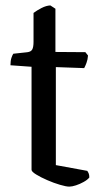

<svg xmlns="http://www.w3.org/2000/svg" viewBox="-20 -694 381 714"><path d="M237.7 0Q226 0 203 -6.8Q180 -13.5 155.8 -24.1Q131.5 -34.6 114.4 -45.2Q97.3 -55.7 97.3 -62.5V-445.7L18.9 -451.3Q18.9 -468.6 22.8 -479.6Q26.6 -490.7 29.6 -494.2L81.4 -499.8Q95.5 -501.5 100.1 -510.4Q104.7 -519.3 104.7 -538.4V-645.9Q116.6 -655 134.4 -664.2Q152.2 -673.3 167.3 -673.8L186.1 -661.5V-500.8L297.5 -500L307.3 -487.5Q306.3 -472.4 301.5 -459.8Q296.8 -447.3 293 -440.7L187.7 -444.5V-80L304.7 -58.6Q306.7 -55.8 309.5 -49.9Q312.2 -44 312.2 -34Q305.5 -25.4 291.3 -17.5Q277.1 -9.5 262.5 -4.8Q247.8 0 237.7 0Z"/></svg>

Font: Texturina Medium
Style: Regular
Weight: 500
Designer: Guillermo Torres Carreño
Foundry: Omnibus-Type
Version: Version 1.003